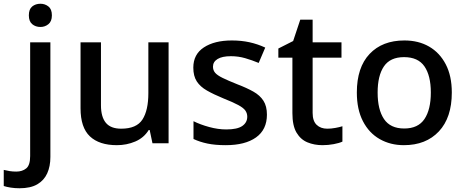

<svg xmlns="http://www.w3.org/2000/svg" viewBox="-78 -765 2483 1025"><path d="M26 240Q1 240 -21 236.5Q-43 233 -58 228V142Q-42 146 -26 148.5Q-10 151 9 151Q41 151 62 134Q83 117 83 68V-539H191V73Q191 123 174 160.5Q157 198 121 219Q85 240 26 240ZM76 -683Q76 -716 94 -730.5Q112 -745 138 -745Q162 -745 180.5 -730.5Q199 -716 199 -683Q199 -651 180.5 -636Q162 -621 138 -621Q112 -621 94 -636Q76 -651 76 -683Z M822 -539V0H736L721 -71H716Q690 -29 644 -9.5Q598 10 546 10Q452 10 402 -37Q352 -84 352 -187V-539H461V-203Q461 -141 487 -109.5Q513 -78 569 -78Q651 -78 682.5 -127Q714 -176 714 -268V-539Z M1347 -153Q1347 -73 1289 -31.5Q1231 10 1127 10Q1071 10 1030 1.5Q989 -7 955 -23V-118Q991 -100 1038.5 -87Q1086 -74 1130 -74Q1189 -74 1215.5 -92.5Q1242 -111 1242 -142Q1242 -160 1232 -174.5Q1222 -189 1194.5 -204Q1167 -219 1114 -240Q1063 -261 1027 -281.5Q991 -302 972.5 -330.5Q954 -359 954 -404Q954 -475 1010.5 -512Q1067 -549 1160 -549Q1210 -549 1253.5 -539.5Q1297 -530 1338 -511L1303 -429Q1267 -444 1230.5 -454.5Q1194 -465 1155 -465Q1108 -465 1083.5 -450Q1059 -435 1059 -409Q1059 -390 1070.5 -376.5Q1082 -363 1110.5 -349Q1139 -335 1189 -315Q1239 -296 1274.5 -276Q1310 -256 1328.5 -227Q1347 -198 1347 -153Z M1669 -78Q1690 -78 1712 -82Q1734 -86 1750 -91V-9Q1733 -1 1703.5 4.5Q1674 10 1644 10Q1600 10 1563.5 -5Q1527 -20 1505 -57Q1483 -94 1483 -161V-457H1408V-506L1487 -546L1525 -660H1591V-539H1745V-457H1591V-162Q1591 -119 1612.5 -98.5Q1634 -78 1669 -78Z M2334 -271Q2334 -137 2265 -63.5Q2196 10 2078 10Q2006 10 1949 -22.5Q1892 -55 1859.5 -118Q1827 -181 1827 -271Q1827 -405 1895 -477Q1963 -549 2081 -549Q2156 -549 2212.5 -516.5Q2269 -484 2301.5 -422Q2334 -360 2334 -271ZM1938 -271Q1938 -180 1972 -129.5Q2006 -79 2080 -79Q2154 -79 2188 -129.5Q2222 -180 2222 -271Q2222 -361 2188 -410.5Q2154 -460 2079 -460Q2005 -460 1971.5 -410.5Q1938 -361 1938 -271Z"/></svg>

Font: Noto Sans Kawi Medium
Style: Regular
Weight: 500
Designer: Fadhl Haqq
Version: Version 1.000